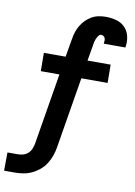

<svg xmlns="http://www.w3.org/2000/svg" viewBox="-136 -807 762 1087"><g transform="rotate(10 245.0 -264.0)"><path d="M-34 215 -33 110H28Q43 110 58 105.5Q73 101 85 90Q97 79 103 64.5Q109 50 112 35L180 -376H73L72 -481H197L215 -585Q218 -606 224.5 -626Q231 -646 242 -664.5Q253 -683 268.5 -698.5Q284 -714 302.5 -724.5Q321 -735 342 -739Q363 -743 383 -743Q414 -743 443 -735Q472 -727 492 -707Q512 -687 519.5 -657.5Q527 -628 522 -597L521 -591H397V-593Q398 -600 398.5 -608Q399 -616 396.5 -622.5Q394 -629 388 -633.5Q382 -638 374 -638Q367 -638 362 -632.5Q357 -627 353.5 -621Q350 -615 347.5 -608.5Q345 -602 343 -595Q341 -588 340 -581.5Q339 -575 338 -568L323 -481H456L457 -376H306L238 35Q234 59 225.5 83Q217 107 203 129Q189 151 168.5 168Q148 185 124.5 196Q101 207 76.5 211Q52 215 28 215Z"/></g></svg>

Font: Iosevka Extrabold Oblique
Style: Regular
Weight: 800
Italic angle: -9°
Monospace: yes
Designer: Belleve Invis
Foundry: Belleve Invis
Version: Version 32.5.0; ttfautohint (v1.8.4)